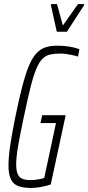

<svg xmlns="http://www.w3.org/2000/svg" viewBox="-20 -922 437 950"><path d="M133 8Q95 8 70 -1.5Q45 -11 33.5 -35.5Q22 -60 22 -104Q22 -145 30.5 -202.5Q39 -260 56 -344Q74 -432 90 -493.5Q106 -555 122.5 -595Q139 -635 159 -657Q179 -679 204 -687.5Q229 -696 263 -696Q281 -696 301.5 -694Q322 -692 341 -688Q360 -684 373 -678L366 -642Q354 -646 338 -649.5Q322 -653 307 -655Q292 -657 281 -657Q251 -657 229.5 -652.5Q208 -648 191.5 -632.5Q175 -617 160.5 -583.5Q146 -550 131.5 -492Q117 -434 98 -344Q80 -259 70 -201.5Q60 -144 60 -109Q60 -78 67.5 -61Q75 -44 90.5 -37.5Q106 -31 130 -31Q144 -31 156.5 -32.5Q169 -34 180.5 -36.5Q192 -39 199 -42L257 -313H180L189 -352H305L231 -9Q216 -4 198 0Q180 4 163.5 6Q147 8 133 8ZM261 -765 232 -896 233 -902H262L291 -796L366 -902H397L396 -896L311 -765Z"/></svg>

Font: Saira UltraCondensed ExtraLight
Style: Italic
Weight: 250
Width: 1
Italic angle: -12°
Designer: Hector Gatti with collaboration of the Omnibus-Type team
Foundry: Omnibus-Type
Version: Version 1.101